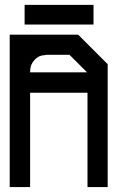

<svg xmlns="http://www.w3.org/2000/svg" viewBox="-20 -761 480 781"><path d="M334 -466.8 262.7 -538.1H170.9Q168 -538.1 150.4 -535.2Q133.8 -532.2 120.1 -516.6Q112.3 -508.8 107.4 -497.1Q102.5 -484.4 102.5 -466.8ZM418 0H335.9V-383.8H102.5V0H19.5V-620.1H296.9V-621.1L357.4 -560.5L418 -500ZM80.1 -741.2H360.4V-661.1H80.1Z"/></svg>

Font: mr_KirucoupageG
Style: Regular
Weight: 400
Designer: Jan Henkel
Version: Version 1.00 May 25, 2020, initial release